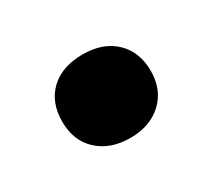

<svg xmlns="http://www.w3.org/2000/svg" viewBox="-51 -444 364 328"><g transform="rotate(-30 131.0 -280.0)"><path d="M131 -197.5Q91.5 -197.5 67.5 -219.8Q43.5 -242 43.5 -279.5Q43.5 -318 67 -340Q90.5 -362 131 -362Q171 -362 194.5 -339.5Q218 -317 218 -279.5Q218 -242.5 194 -220Q170 -197.5 131 -197.5Z"/></g></svg>

Font: Encode Sans Condensed Thin SemiBold
Style: Regular
Weight: 600
Version: Version 3.002